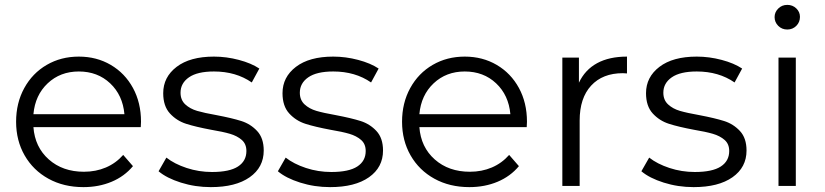

<svg xmlns="http://www.w3.org/2000/svg" viewBox="-20 -762 3381 787"><path d="M557 -241H117Q123 -159 180 -108.5Q237 -58 324 -58Q373 -58 414 -75.5Q455 -93 485 -127L525 -81Q490 -39 437.5 -17Q385 5 322 5Q241 5 178.5 -29.5Q116 -64 81 -125Q46 -186 46 -263Q46 -340 79.5 -401Q113 -462 171.5 -496Q230 -530 303 -530Q376 -530 434 -496Q492 -462 525 -401.5Q558 -341 558 -263ZM117 -294H490Q483 -372 431.5 -420.5Q380 -469 303 -469Q227 -469 175.5 -420.5Q124 -372 117 -294Z M630 -60 662 -116Q695 -90 745 -73.5Q795 -57 849 -57Q921 -57 955.5 -79.5Q990 -102 990 -143Q990 -172 971 -188.5Q952 -205 923 -213.5Q894 -222 846 -230Q782 -242 743 -254.5Q704 -267 676.5 -297Q649 -327 649 -380Q649 -446 704 -488Q759 -530 857 -530Q908 -530 959 -516.5Q1010 -503 1043 -481L1012 -424Q947 -469 857 -469Q789 -469 754.5 -445Q720 -421 720 -382Q720 -352 739.5 -334Q759 -316 788 -307.5Q817 -299 868 -290Q931 -278 969 -266Q1007 -254 1034 -225Q1061 -196 1061 -145Q1061 -76 1003.5 -35.5Q946 5 844 5Q780 5 721.5 -13.5Q663 -32 630 -60Z M1119 -60 1151 -116Q1184 -90 1234 -73.5Q1284 -57 1338 -57Q1410 -57 1444.5 -79.5Q1479 -102 1479 -143Q1479 -172 1460 -188.5Q1441 -205 1412 -213.5Q1383 -222 1335 -230Q1271 -242 1232 -254.5Q1193 -267 1165.5 -297Q1138 -327 1138 -380Q1138 -446 1193 -488Q1248 -530 1346 -530Q1397 -530 1448 -516.5Q1499 -503 1532 -481L1501 -424Q1436 -469 1346 -469Q1278 -469 1243.5 -445Q1209 -421 1209 -382Q1209 -352 1228.5 -334Q1248 -316 1277 -307.5Q1306 -299 1357 -290Q1420 -278 1458 -266Q1496 -254 1523 -225Q1550 -196 1550 -145Q1550 -76 1492.5 -35.5Q1435 5 1333 5Q1269 5 1210.5 -13.5Q1152 -32 1119 -60Z M2139 -241H1699Q1705 -159 1762 -108.5Q1819 -58 1906 -58Q1955 -58 1996 -75.5Q2037 -93 2067 -127L2107 -81Q2072 -39 2019.5 -17Q1967 5 1904 5Q1823 5 1760.5 -29.5Q1698 -64 1663 -125Q1628 -186 1628 -263Q1628 -340 1661.5 -401Q1695 -462 1753.5 -496Q1812 -530 1885 -530Q1958 -530 2016 -496Q2074 -462 2107 -401.5Q2140 -341 2140 -263ZM1699 -294H2072Q2065 -372 2013.5 -420.5Q1962 -469 1885 -469Q1809 -469 1757.5 -420.5Q1706 -372 1699 -294Z M2550 -530V-461L2533 -462Q2450 -462 2403 -411Q2356 -360 2356 -268V0H2285V-526H2353V-423Q2378 -476 2427.5 -503Q2477 -530 2550 -530Z M2609 -60 2641 -116Q2674 -90 2724 -73.5Q2774 -57 2828 -57Q2900 -57 2934.5 -79.5Q2969 -102 2969 -143Q2969 -172 2950 -188.5Q2931 -205 2902 -213.5Q2873 -222 2825 -230Q2761 -242 2722 -254.5Q2683 -267 2655.5 -297Q2628 -327 2628 -380Q2628 -446 2683 -488Q2738 -530 2836 -530Q2887 -530 2938 -516.5Q2989 -503 3022 -481L2991 -424Q2926 -469 2836 -469Q2768 -469 2733.5 -445Q2699 -421 2699 -382Q2699 -352 2718.5 -334Q2738 -316 2767 -307.5Q2796 -299 2847 -290Q2910 -278 2948 -266Q2986 -254 3013 -225Q3040 -196 3040 -145Q3040 -76 2982.5 -35.5Q2925 5 2823 5Q2759 5 2700.5 -13.5Q2642 -32 2609 -60Z M3171 -526H3242V0H3171ZM3155 -692Q3155 -712 3170 -727Q3185 -742 3207 -742Q3229 -742 3244 -727.5Q3259 -713 3259 -693Q3259 -671 3244 -656Q3229 -641 3207 -641Q3185 -641 3170 -656Q3155 -671 3155 -692Z"/></svg>

Font: APTA Sans Regular
Style: Regular
Weight: 400
Version: Version 7.200